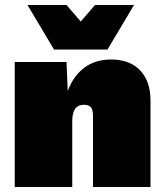

<svg xmlns="http://www.w3.org/2000/svg" viewBox="-20 -748 660 768"><path d="M39 0V-500H246L251 -384Q273 -444 317 -477Q361 -510 425 -510Q499 -510 540.5 -466.5Q582 -423 582 -346V0H352V-284Q352 -310 343 -319.5Q334 -329 316 -329Q269 -329 269 -264V0ZM516 -728 410 -550H196L90 -728H246L303 -662L360 -728Z"/></svg>

Font: Prodigy Sans Black
Style: Regular
Weight: 900
Designer: Wei Huang
Foundry: Wei Huang
Version: Version 1.003; ttfautohint (v1.8.3)